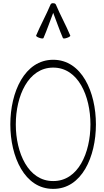

<svg xmlns="http://www.w3.org/2000/svg" viewBox="-20 -1195 665 1227"><path d="M258 -952C281 -1005 299 -1059 320 -1113C341 -1059 359 -1005 382 -952C383 -948 395 -948 408 -953C421 -957 431 -964 429 -968C401 -1035 365 -1099 337 -1166C334 -1172 327 -1175 320 -1174C315 -1176 306 -1173 303 -1166C275 -1099 239 -1035 211 -968C209 -964 219 -957 232 -953C245 -948 257 -948 258 -952ZM593 -400C593 -606 503 -813 320 -813C137 -813 46 -606 46 -400C46 -194 137 13 320 12C503 13 593 -194 593 -400ZM81 -400C81 -581 160 -763 320 -763C480 -763 558 -581 558 -400C558 -219 480 -37 320 -38C160 -37 81 -219 81 -400Z"/></svg>

Font: Nupuram Condensed Thin
Style: Regular
Weight: 100
Width: 3
Designer: Santhosh Thottingal (santhosh.thottingal@gmail.com)
Foundry: SMC
Version: Version 1.000